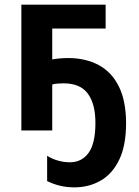

<svg xmlns="http://www.w3.org/2000/svg" viewBox="-20 -562 597 827"><path d="M435 -542V-439H205V-306Q221 -309 239 -310.5Q257 -312 273 -312Q349 -312 405.5 -281.5Q462 -251 492.5 -188.5Q523 -126 523 -31Q523 65 493.5 126Q464 187 413.5 216Q363 245 300 245Q269 245 240.5 238.5Q212 232 183 218V109Q203 122 229 129.5Q255 137 281 137Q332 137 361.5 96.5Q391 56 391 -33Q391 -114 358.5 -158.5Q326 -203 254 -203Q242 -203 228.5 -202Q215 -201 205 -198V0H72V-542Z"/></svg>

Font: Noto Sans Display SemiBold
Style: Regular
Weight: 600
Designer: Monotype Design Team
Foundry: Monotype Imaging Inc.
Version: Version 2.003